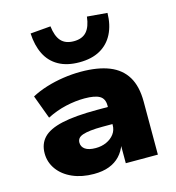

<svg xmlns="http://www.w3.org/2000/svg" viewBox="-114 -869 894 977"><g transform="rotate(-15 332.5 -380.5)"><path d="M261 11Q198 11 149 -10.5Q100 -32 72.5 -70Q45 -108 45 -155Q45 -205 75.5 -237Q106 -269 175 -284.5Q244 -300 360 -300H438V-210H364Q328 -210 302 -207Q276 -204 260 -198.5Q244 -193 237 -184Q230 -175 230 -162Q230 -140 248.5 -127Q267 -114 304 -114Q335 -114 360.5 -125.5Q386 -137 401.5 -157.5Q417 -178 417 -206V-308Q417 -344 392 -358.5Q367 -373 313 -373Q265 -373 214 -361.5Q163 -350 114 -325L68 -449Q103 -468 146.5 -481.5Q190 -495 237 -502Q284 -509 329 -509Q419 -509 479 -485Q539 -461 569.5 -410.5Q600 -360 600 -279V0H431V-98H434Q422 -64 399 -39.5Q376 -15 342 -2Q308 11 261 11ZM337 -557Q272 -557 227.5 -582Q183 -607 160 -653.5Q137 -700 134 -763L241 -772Q247 -719 270 -693.5Q293 -668 337 -668Q381 -668 404 -693.5Q427 -719 433 -772L539 -763Q538 -700 514.5 -653.5Q491 -607 446.5 -582Q402 -557 337 -557Z"/></g></svg>

Font: Nunito Sans 10pt SemiExpanded Black
Style: Regular
Weight: 900
Width: 6
Designer: Vernon Adams
Foundry: Vernon Adams
Version: Version 3.101;gftools[0.9.27]